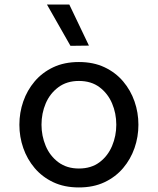

<svg xmlns="http://www.w3.org/2000/svg" viewBox="-20 -812 692 842"><path d="M326 10Q262 10 213.5 -13Q165 -36 132 -75Q99 -114 82 -163Q65 -212 65 -265Q65 -318 82 -367Q99 -416 132 -455Q165 -494 213.5 -517Q262 -540 326 -540Q390 -540 438.5 -517Q487 -494 520 -455Q553 -416 570 -367Q587 -318 587 -265Q587 -212 570 -163Q553 -114 520 -75Q487 -36 438.5 -13Q390 10 326 10ZM326 -73Q380 -73 416.5 -100.5Q453 -128 471.5 -172Q490 -216 490 -265Q490 -315 471.5 -358.5Q453 -402 416.5 -429.5Q380 -457 326 -457Q273 -457 236 -429.5Q199 -402 180.5 -358.5Q162 -315 162 -265Q162 -216 180.5 -172Q199 -128 236 -100.5Q273 -73 326 -73ZM370 -612 289 -611 186 -792H284Z"/></svg>

Font: Be Vietnam Pro Variable Thin
Style: Regular
Weight: 100
Designer: Lam Bao, Tony Le, Vietanh Nguyen
Foundry: Yellow Type Foundry
Version: Version 1.002